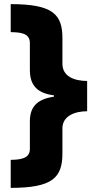

<svg xmlns="http://www.w3.org/2000/svg" viewBox="-20 -744 473 932"><path d="M32 32V168C237 168 283 117 283 0V-121C283 -181 343 -204 403 -204V-351C341 -351 283 -373 283 -434V-558C283 -672 240 -724 32 -724V-588C72 -587 125 -586 125 -536V-404C125 -323 168 -291 242 -281V-275C166 -263 125 -231 125 -155V-20C125 29 71 31 32 32Z"/></svg>

Font: Noto Sans Canadian Aboriginal Black
Style: Regular
Weight: 900
Designer: Monotype Design Team, Typotheque's Kevin King
Foundry: Monotype Imaging Inc.
Version: Version 2.004